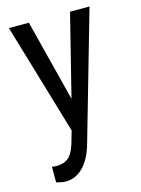

<svg xmlns="http://www.w3.org/2000/svg" viewBox="-113 -594 644 874"><g transform="rotate(-15 208.5 -157.0)"><path d="M209 -143.6 111.3 -528.3H17.1L172.4 -4.4L155.3 54.7C146.5 84 135 104.6 120.8 116.5C106.7 128.3 87.1 134.3 62 134.3L43 132.3V205.6C61.2 210.8 76.2 213.4 87.9 213.4C118.2 213.4 145.2 201.6 168.9 178C192.7 154.4 211.1 120 224.1 74.7L397 -528.3H305.2Z"/></g></svg>

Font: Roboto Condensed
Style: Regular
Weight: 400
Designer: Google
Version: Version 2.134; 2016